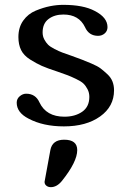

<svg xmlns="http://www.w3.org/2000/svg" viewBox="-20 -522 534 793"><path d="M349 -122Q349 -139 341.5 -153.5Q334 -168 324.5 -177Q315 -186 294 -196Q273 -206 260 -211Q247 -216 218 -226Q175 -240 152.5 -250Q130 -260 104 -276.5Q78 -293 67 -315.5Q56 -338 56 -369Q56 -409 76 -437Q96 -465 127.5 -478Q159 -491 187 -496.5Q215 -502 241 -502Q324 -502 371 -477Q424 -450 424 -410Q424 -394 412.5 -384Q401 -374 385 -374Q347 -374 331 -410Q306 -462 242 -462Q205 -462 180.5 -443.5Q156 -425 156 -388Q156 -372 163 -359Q170 -346 178.5 -337.5Q187 -329 205.5 -319.5Q224 -310 237.5 -305Q251 -300 277 -291Q305 -281 319 -275.5Q333 -270 358 -259.5Q383 -249 396 -239Q409 -229 423.5 -215.5Q438 -202 444.5 -185.5Q451 -169 451 -149Q451 -82 393.5 -41Q336 0 244 0Q158 0 98 -32Q49 -57 49 -98Q49 -114 61.5 -124.5Q74 -135 88 -135Q127 -135 143 -99Q171 -40 246 -40Q290 -40 319.5 -60.5Q349 -81 349 -122ZM236 225Q215 251 190 251Q179 251 171.5 245Q164 239 164 229L188 98Q196 55 245 55Q299 55 299 98Q299 146 236 225Z"/></svg>

Font: Marmelad
Style: Regular
Weight: 400
Designer: Manvel Shmavonyan
Foundry: Cyreal
Version: Version 1.001;PS 001.001;hotconv 1.0.88;makeotf.lib2.5.64775